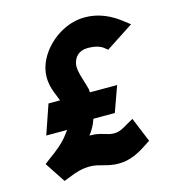

<svg xmlns="http://www.w3.org/2000/svg" viewBox="-95 -669 690 770"><g transform="rotate(-15 249.5 -283.5)"><path d="M23 -62 79 23 99 15C133 1 159 -7 192 -7C231 -7 258 12 307 12C355 12 392 -8 428 -32L448 -45L406 -147L381 -133C356 -118 342 -110 320 -110C291 -110 270 -127 226 -127H222C236 -144 247 -164 255 -188H344L382 -294H269C269 -298 268 -303 268 -307V-309L267 -310C262 -335 240 -387 244 -415C249 -448 271 -468 306 -468C337 -468 359 -461 373 -449L384 -440L499 -515L473 -535C435 -565 386 -590 326 -590C223 -590 132 -503 119 -421C110 -363 134 -326 145 -294H97L55 -172H142C140 -169 135 -164 131 -158C110 -128 79 -103 41 -76Z"/></g></svg>

Font: Charger Sport
Style: UltNrwObl
Weight: 1000
Designer: Jasper
Foundry: Cannot Into Space Fonts
Version: Version 1.1